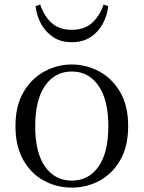

<svg xmlns="http://www.w3.org/2000/svg" viewBox="-20 -815 635 849"><path d="M297.5 14.6Q231.4 14.6 174.5 -15.9Q117.6 -46.5 83 -107.4Q48.4 -168.3 48.4 -257.8Q48.4 -347.6 84.1 -408.1Q119.7 -468.5 176.7 -499.2Q233.7 -529.8 297.5 -529.8Q361.5 -529.8 418.4 -499.3Q475.4 -468.7 511.1 -408.3Q546.7 -347.8 546.7 -257.8Q546.7 -167.3 511.6 -106.8Q476.5 -46.3 420 -15.8Q363.5 14.6 297.5 14.6ZM297.5 -16.4Q372 -16.4 415.5 -78.2Q459 -140.1 459 -256.6Q459 -373.4 415.5 -436.1Q372 -498.8 297.5 -498.8Q222.9 -498.8 179.3 -436.1Q135.7 -373.4 135.7 -256.6Q135.7 -140.1 179.3 -78.2Q222.9 -16.4 297.5 -16.4ZM137.2 -787.8 158.1 -794.8Q173.5 -745.9 207.5 -714.5Q241.6 -683.2 297.5 -683.2Q354.3 -683.2 388.1 -714.7Q421.9 -746.3 437.9 -794.8L458.7 -787.8Q453.9 -745.5 434.1 -709.3Q414.3 -673.1 380.3 -650.8Q346.2 -628.4 297.5 -628.4Q248.9 -628.4 215.2 -650.8Q181.6 -673.1 161.8 -709.3Q142 -745.5 137.2 -787.8Z"/></svg>

Font: Noto Serif HK
Style: Regular
Weight: 200
Designer: Ryoko NISHIZUKA 西塚涼子 (kana & ideographs); Frank Grießhammer (Latin, Greek & Cyrillic); Wenlong ZHANG 张文龙 (bopomofo); San
Foundry: Adobe
Version: Version 2.001;hotconv 1.1.0;makeotfexe 2.6.0